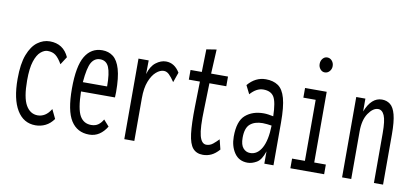

<svg xmlns="http://www.w3.org/2000/svg" viewBox="-64 -855 2318 1075"><g transform="rotate(10 1095.5 -318.0)"><path d="M177 11Q109 11 71.5 -51Q34 -113 34 -228Q34 -314 54 -366Q74 -418 106.5 -442Q139 -466 176 -466Q253 -466 285 -395L256 -350Q237 -383 219 -397Q201 -411 173 -411Q154 -411 134 -394Q114 -377 101 -337.5Q88 -298 88 -229Q88 -131 112.5 -88.5Q137 -46 180 -46Q201 -46 220 -57.5Q239 -69 255 -95L280 -43Q260 -15 233.5 -2Q207 11 177 11Z M482 10Q414 10 378.5 -45.5Q343 -101 343 -227Q343 -355 377 -411.5Q411 -468 474 -468Q510 -468 536 -448Q562 -428 576 -380.5Q590 -333 590 -251Q590 -233 589 -220H396Q398 -120 419.5 -82.5Q441 -45 484 -45Q508 -45 524 -56.5Q540 -68 551 -88L582 -53Q564 -23 539 -6.5Q514 10 482 10ZM397 -273H535Q535 -348 520.5 -382Q506 -416 471 -416Q439 -416 421.5 -386Q404 -356 397 -273Z M681 1V-457H739L738 -379Q751 -425 779 -446.5Q807 -468 836 -468Q885 -468 915 -418L895 -361Q877 -388 863 -401Q849 -414 833 -414Q812 -414 790 -395Q768 -376 753 -338Q738 -300 738 -242V1Z M1129 11Q1092 11 1071.5 -13Q1051 -37 1044 -93.5Q1037 -150 1039 -248L1042 -390H979V-445H1043L1046 -574L1103 -583L1096 -445H1192V-390H1096L1092 -243Q1088 -135 1099.5 -91.5Q1111 -48 1138 -48Q1159 -48 1176 -62Q1193 -76 1207 -91L1221 -35Q1199 -10 1176.5 0.5Q1154 11 1129 11Z M1383 11Q1334 11 1308 -27Q1282 -65 1282 -120Q1282 -208 1322 -242.5Q1362 -277 1425 -277Q1438 -277 1451.5 -275Q1465 -273 1480 -270Q1478 -351 1460.5 -379.5Q1443 -408 1400 -408Q1361 -408 1326 -368L1302 -416Q1345 -467 1404 -467Q1446 -467 1474 -448Q1502 -429 1515.5 -380.5Q1529 -332 1529 -243V0H1477V-70Q1461 -20 1434.5 -4.5Q1408 11 1383 11ZM1332 -122Q1332 -82 1348 -63.5Q1364 -45 1388 -45Q1429 -45 1453.5 -89Q1478 -133 1480 -217Q1467 -219 1454 -220.5Q1441 -222 1429 -222Q1384 -222 1358 -200Q1332 -178 1332 -122Z M1625 0V-55H1698V-402H1628V-457H1751V-55H1817V0ZM1721 -562Q1706 -562 1695.5 -574.5Q1685 -587 1685 -604Q1685 -622 1695.5 -634.5Q1706 -647 1721 -647Q1737 -647 1748 -634.5Q1759 -622 1759 -604Q1759 -587 1748 -574.5Q1737 -562 1721 -562Z M1919 0V-457H1971V-384Q2004 -468 2064 -468Q2091 -468 2111 -452.5Q2131 -437 2141.5 -397.5Q2152 -358 2152 -285V0H2100V-283Q2100 -355 2087.5 -383.5Q2075 -412 2052 -412Q2023 -412 1997 -374Q1971 -336 1971 -271V0Z"/></g></svg>

Font: Inconsolata ExtraCondensed Thin
Style: Regular
Weight: 100
Width: 2
Monospace: yes
Designer: Raph Levien, Cyreal, Brenton Simpson
Foundry: Raph Levien, Cyreal, Google
Version: Version 3.100; ttfautohint (v1.8.4.7-5d5b)